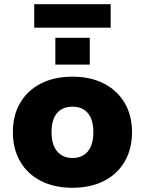

<svg xmlns="http://www.w3.org/2000/svg" viewBox="-20 -878 686 909"><path d="M323 11Q237 11 173.5 -21.5Q110 -54 75.5 -113.5Q41 -173 41 -252Q41 -332 75.5 -391Q110 -450 173.5 -482.5Q237 -515 323 -515Q409 -515 472 -482.5Q535 -450 570 -391Q605 -332 605 -252Q605 -173 570.5 -113.5Q536 -54 472.5 -21.5Q409 11 323 11ZM323 -130Q370 -130 396 -161.5Q422 -193 422 -252Q422 -312 396 -342.5Q370 -373 323 -373Q276 -373 250 -342.5Q224 -312 224 -252Q224 -193 250.5 -161.5Q277 -130 323 -130ZM142 -747V-858H504V-747ZM242 -572V-699H405V-572Z"/></svg>

Font: Nunito Sans 8pt Black
Style: Regular
Weight: 900
Version: Version 3.101;gftools[0.9.27]